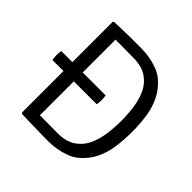

<svg xmlns="http://www.w3.org/2000/svg" viewBox="-176 -844 1007 1007"><g transform="rotate(45 327.0 -341.0)"><path d="M595 -342Q595 -283.5 587.5 -230Q580 -176.5 558 -130.2Q536 -84 492.5 -47Q471 -29 441.2 -17.8Q411.5 -6.5 380.2 -1.2Q349 4 323.5 4Q284.5 4 255 3.5Q225.5 3 194.8 2Q164 1 120.5 0L114.5 -6V-677L120.5 -683Q164 -684.5 194.8 -685.2Q225.5 -686 255 -686Q284.5 -686 323.5 -686Q349 -686 380.2 -680.8Q411.5 -675.5 441.2 -664.2Q471 -653 492.5 -635Q535.5 -598 557.5 -552Q579.5 -506 587.2 -453Q595 -400 595 -342ZM514 -342Q514 -390.5 507.2 -439.8Q500.5 -489 481 -530.2Q461.5 -571.5 423.2 -596.5Q385 -621.5 322.5 -621.5Q288 -621.5 258.8 -622Q229.5 -622.5 191 -622.5V-61.5Q229.5 -61.5 258.8 -61Q288 -60.5 322.5 -60.5Q385 -60.5 423.2 -86Q461.5 -111.5 481 -153Q500.5 -194.5 507.2 -244.2Q514 -294 514 -342ZM32.5 -313Q31 -320.5 30.2 -327.8Q29.5 -335 29.5 -345Q29.5 -355.5 30.2 -363.2Q31 -371 32.5 -379H361Q362.5 -371 363.2 -363.5Q364 -356 364 -345Q364 -335 363.2 -327.8Q362.5 -320.5 361 -313Z"/></g></svg>

Font: Signika
Style: Regular
Weight: 300
Designer: Anna Giedry
Foundry: Anna Giedry
Version: Version 2.000